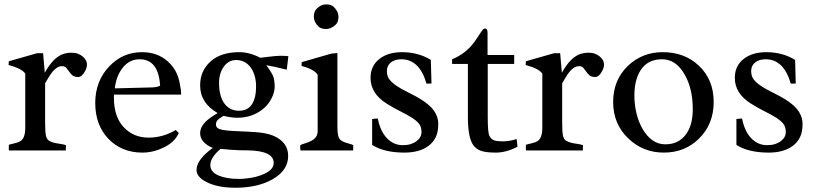

<svg xmlns="http://www.w3.org/2000/svg" viewBox="-20 -692 3759 883"><path d="M96.2 -353Q82.5 -376 19.5 -393.1L20.5 -410.2L150.4 -447.3H178.2L186 -357.4Q226.6 -431.2 275.4 -445.3Q292 -449.7 308.8 -449.7Q325.7 -449.7 338.4 -444.8Q351.1 -439.9 360.4 -432.1Q379.9 -415.5 379.9 -396Q379.9 -380.9 372.1 -366.7Q357.4 -337.9 339.6 -337.9Q321.8 -337.9 313 -345.7Q304.2 -353.5 297.9 -362.8Q291.5 -372.1 284.9 -379.9Q278.3 -387.7 265.6 -387.7Q252.9 -387.7 241.9 -380.6Q231 -373.5 221.7 -362.3Q212.4 -351.1 204.1 -336.9Q195.8 -322.8 187.5 -309.1V-127.4Q187.5 -82 191.7 -66.4Q195.8 -50.8 205.8 -44.7Q215.8 -38.6 229.2 -35.4Q242.7 -32.2 257.3 -30.3Q272 -28.3 283.2 -24.4L282.7 -9.3V0H21Q20.5 -2 20.5 -5.9V-22.9Q20.5 -25.4 21 -26.4Q37.6 -31.2 51.5 -34.2Q65.4 -37.1 75.2 -43.9Q96.2 -58.1 96.2 -105Z M716.3 -297.9Q709 -419.4 622.1 -419.4Q574.7 -419.4 543.9 -379.9Q515.1 -343.8 507.8 -285.6L680.2 -290Q703.1 -291 716.3 -297.9ZM788.1 -94.2 802.2 -80.6Q784.2 -38.1 731.9 -13.2Q684.1 9.8 635 9.8Q585.9 9.8 546.6 -6.8Q507.3 -23.4 478.5 -53.7Q418 -117.2 418 -218.3Q418 -319.8 483.4 -387.7Q544.9 -452.1 633.3 -452.1Q703.6 -452.1 751 -410.2Q797.9 -369.1 807.6 -302.7Q813 -277.8 813 -261.2V-256.8H504.4Q503.9 -252.9 503.9 -249.5Q503.9 -246.1 503.9 -242.7Q503.9 -151.4 552.7 -103Q597.2 -59.1 663.3 -59.1Q729.5 -59.1 788.1 -94.2Z M994.6 -7.3Q947.3 32.2 947.3 66.9Q947.3 120.1 1051.3 129.9Q1064.9 130.9 1082.3 130.9Q1099.6 130.9 1128.2 126.7Q1156.7 122.6 1181.2 113.3Q1238.8 92.3 1238.8 57.6Q1238.8 1.5 1120.1 -0.5L1081.5 -1Q1048.3 -2 994.6 -7.3ZM987.3 -308.6Q987.3 -283.2 992.7 -260.3Q998 -237.3 1009.3 -219.7Q1034.2 -182.6 1079.6 -182.6Q1138.2 -182.6 1152.8 -247.6Q1157.7 -267.6 1157.7 -294.7Q1157.7 -321.8 1150.6 -345Q1143.6 -368.2 1131.3 -383.8Q1106 -416 1065.9 -416Q1032.2 -416 1010.3 -386.7Q987.3 -356.4 987.3 -308.6ZM1080.6 -452.1Q1127.4 -452.1 1177.2 -426.3L1213.4 -430.7Q1252.4 -435.5 1270 -435.5Q1291.5 -435.5 1306.2 -433.6L1298.8 -371.6Q1273.4 -377.9 1242.2 -384.8L1204.6 -392.1Q1232.4 -355 1237.8 -336.9Q1243.2 -318.8 1243.2 -293Q1243.2 -267.1 1228 -238Q1212.9 -209 1188 -189.5Q1139.2 -150.4 1070.3 -150.4Q1045.9 -150.4 1007.8 -159.2Q1002 -154.8 995.8 -151.4Q989.7 -147.9 984.9 -143.6Q973.1 -133.8 973.1 -119.9Q973.1 -106 986.1 -100.1Q999 -94.2 1023.9 -91.8Q1048.8 -89.4 1084.7 -88.1Q1120.6 -86.9 1158.4 -84Q1196.3 -81.1 1221.7 -73.2Q1247.1 -65.4 1265.6 -51.8Q1305.2 -23.4 1305.2 25.4Q1305.2 91.8 1232.9 132.8Q1164.6 171.4 1062.5 171.4Q980.5 171.4 929.2 145Q883.8 121.6 883.8 89.8Q883.8 42.5 958.5 -11.7Q900.4 -36.1 900.4 -79.6Q900.4 -117.7 948.7 -151.4Q963.4 -161.6 981 -171.9Q900.4 -218.3 900.4 -299.3Q900.4 -366.2 948.2 -409.2Q995.6 -452.1 1080.6 -452.1Z M1423.3 -615.2Q1423.3 -638.2 1435.5 -650.9Q1455.6 -671.9 1480 -671.9Q1503.4 -671.9 1515.6 -659.7Q1536.6 -638.7 1536.6 -615.2Q1536.6 -590.8 1524.4 -579.1Q1502.9 -558.6 1480 -558.6Q1456.1 -558.6 1444.3 -570.3Q1423.3 -591.3 1423.3 -615.2ZM1361.8 0Q1360.8 -3.9 1360.8 -8.8V-24.4Q1369.1 -28.8 1382.6 -32.7Q1396 -36.6 1409.2 -43Q1440.9 -58.6 1440.9 -88.4V-348.1Q1426.8 -372.1 1366.7 -389.2L1367.7 -406.2L1502.9 -445.3L1531.7 -448.2V-107.4Q1531.7 -83.5 1535.2 -68.6Q1538.6 -53.7 1547.6 -47.1Q1556.6 -40.5 1567.6 -36.6Q1578.6 -32.7 1588.9 -30.3Q1599.1 -27.8 1604.5 -24.4Q1604.5 -24.4 1604.5 -12.2Q1604.5 -6.3 1604 0Z M1691.4 -144.5Q1710 -147 1717.3 -147Q1734.4 -62 1789.1 -34.2Q1809.1 -24.4 1831.1 -24.4Q1853 -24.4 1868.2 -29.1Q1883.3 -33.7 1894.5 -42Q1918.5 -59.6 1918.5 -84.7Q1918.5 -109.9 1905.8 -124.5Q1893.1 -139.2 1871.3 -152.6Q1849.6 -166 1820.6 -180.4Q1791.5 -194.8 1757.8 -215.8Q1684.1 -262.2 1684.1 -334Q1684.1 -390.1 1726.1 -421.9Q1765.6 -452.1 1828.6 -452.1Q1903.3 -452.1 1961.4 -416.5L1964.4 -308.1Q1959 -307.6 1953.1 -307.6H1941.4Q1909.2 -419.4 1825.7 -419.4Q1795.9 -419.4 1777.6 -404.8Q1759.3 -390.1 1759.3 -365.5Q1759.3 -340.8 1771.7 -325.7Q1784.2 -310.5 1803.2 -297.6Q1822.3 -284.7 1845.5 -273.2Q1868.7 -261.7 1892.6 -248.8Q1916.5 -235.8 1936.3 -221.4Q1956.1 -207 1969.2 -191.4Q1995.6 -159.2 1995.6 -121.8Q1995.6 -84.5 1983.9 -61Q1972.2 -37.6 1951.2 -21.5Q1909.7 9.8 1839.8 9.8Q1747.1 9.8 1691.4 -25.4Z M2210.9 -561Q2222.2 -561 2222.2 -542V-439H2344.7V-397.9H2223.1V-153.3Q2223.1 -82.5 2230.7 -67.4Q2238.3 -52.2 2251.2 -47.1Q2264.2 -42 2293.9 -42Q2323.7 -42 2356 -52.7L2359.9 -17.1Q2307.6 9.8 2260.5 9.8Q2213.4 9.8 2190.7 1.2Q2168 -7.3 2155.3 -26.4Q2131.8 -61 2131.8 -154.8V-397.9H2059.1V-419.4Q2124 -445.8 2164.1 -502.4Q2175.8 -519 2186.3 -535.6Q2196.8 -552.2 2201.4 -556.6Q2206.1 -561 2210.9 -561Z M2474.1 -353Q2460.4 -376 2397.5 -393.1L2398.4 -410.2L2528.3 -447.3H2556.2L2564 -357.4Q2604.5 -431.2 2653.3 -445.3Q2669.9 -449.7 2686.8 -449.7Q2703.6 -449.7 2716.3 -444.8Q2729 -439.9 2738.3 -432.1Q2757.8 -415.5 2757.8 -396Q2757.8 -380.9 2750 -366.7Q2735.4 -337.9 2717.5 -337.9Q2699.7 -337.9 2690.9 -345.7Q2682.1 -353.5 2675.8 -362.8Q2669.4 -372.1 2662.8 -379.9Q2656.2 -387.7 2643.6 -387.7Q2630.9 -387.7 2619.9 -380.6Q2608.9 -373.5 2599.6 -362.3Q2590.3 -351.1 2582 -336.9Q2573.7 -322.8 2565.4 -309.1V-127.4Q2565.4 -82 2569.6 -66.4Q2573.7 -50.8 2583.7 -44.7Q2593.8 -38.6 2607.2 -35.4Q2620.6 -32.2 2635.3 -30.3Q2649.9 -28.3 2661.1 -24.4L2660.6 -9.3V0H2398.9Q2398.4 -2 2398.4 -5.9V-22.9Q2398.4 -25.4 2398.9 -26.4Q2415.5 -31.2 2429.4 -34.2Q2443.4 -37.1 2453.1 -43.9Q2474.1 -58.1 2474.1 -105Z M2907.2 -327.1Q2897.5 -295.4 2897.5 -252.9Q2897.5 -210.4 2907.2 -170.4Q2917 -130.4 2935.5 -98.6Q2976.6 -28.3 3039.6 -28.3Q3101.1 -28.3 3134.8 -74.2Q3166 -116.7 3166 -189.5Q3166 -285.6 3127.9 -350.6Q3088.4 -419.4 3024.9 -419.4Q2935.5 -419.4 2907.2 -327.1ZM2799.8 -222.7Q2799.8 -324.2 2868.2 -389.6Q2934.1 -452.1 3027.8 -452.1Q3127.9 -452.1 3193.4 -390.6Q3262.2 -326.2 3262.2 -223.1Q3262.2 -120.1 3193.8 -53.7Q3128.9 9.8 3033.2 9.8Q2937.5 9.8 2870.1 -54.7Q2799.8 -121.6 2799.8 -222.7Z M3366.7 -144.5Q3385.3 -147 3392.6 -147Q3409.7 -62 3464.4 -34.2Q3484.4 -24.4 3506.3 -24.4Q3528.3 -24.4 3543.5 -29.1Q3558.6 -33.7 3569.8 -42Q3593.8 -59.6 3593.8 -84.7Q3593.8 -109.9 3581.1 -124.5Q3568.4 -139.2 3546.6 -152.6Q3524.9 -166 3495.8 -180.4Q3466.8 -194.8 3433.1 -215.8Q3359.4 -262.2 3359.4 -334Q3359.4 -390.1 3401.4 -421.9Q3440.9 -452.1 3503.9 -452.1Q3578.6 -452.1 3636.7 -416.5L3639.6 -308.1Q3634.3 -307.6 3628.4 -307.6H3616.7Q3584.5 -419.4 3501 -419.4Q3471.2 -419.4 3452.9 -404.8Q3434.6 -390.1 3434.6 -365.5Q3434.6 -340.8 3447 -325.7Q3459.5 -310.5 3478.5 -297.6Q3497.6 -284.7 3520.8 -273.2Q3543.9 -261.7 3567.9 -248.8Q3591.8 -235.8 3611.6 -221.4Q3631.3 -207 3644.5 -191.4Q3670.9 -159.2 3670.9 -121.8Q3670.9 -84.5 3659.2 -61Q3647.5 -37.6 3626.5 -21.5Q3585 9.8 3515.1 9.8Q3422.4 9.8 3366.7 -25.4Z"/></svg>

Font: RadleyRegular
Style: Regular
Weight: 400
Designer: vernon adams
Foundry: vernon adams
Version: Version 1.000;PS 001.001;hotconv 1.0.56